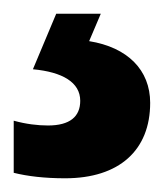

<svg xmlns="http://www.w3.org/2000/svg" viewBox="-38 -20 239 280"><path d="M181 130C181 82 148 49 92 40L109 0H44L10 81C53 85 79 100 79 127C79 150 64 163 32 163C17 163 0 161 -18 156V232C2 237 27 240 57 240C136 240 181 199 181 130Z"/></svg>

Font: Noto Sans Myanmar UI ExtraCondensed
Style: Bold
Weight: 700
Width: 2
Designer: Monotype Design Team
Foundry: Monotype Imaging Inc.
Version: Version 2.103